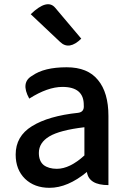

<svg xmlns="http://www.w3.org/2000/svg" viewBox="-20 -886 615 919"><path d="M217 13Q145 13 100 -30Q55 -74 55 -146Q55 -234 133 -282Q212 -331 354 -346Q384 -350 381 -382Q382 -470 279 -470Q208 -470 120 -414Q77 -492 135 -524Q191 -564 299 -564Q400 -564 449 -503Q499 -443 499 -331V0Q405 0 396 -63Q304 13 217 13ZM252 -78Q314 -78 384 -142V-277Q266 -263 216 -233Q166 -203 166 -154Q166 -115 189 -96Q213 -78 252 -78ZM369 -701Q311 -644 268 -685L127 -818Q206 -894 244 -849L369 -701Z"/></svg>

Font: Swei Half Moon CJK SC
Style: Medium
Weight: 500
Version: Version 2.071